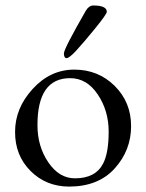

<svg xmlns="http://www.w3.org/2000/svg" viewBox="-20 -669 535 703"><path d="M223.6 -456.1Q214.4 -456.1 213.9 -473.1Q213.9 -490.2 294.9 -630.9Q306.2 -648.9 321.8 -648.9Q370.6 -648.9 371.1 -626Q371.1 -617.2 327.6 -564Q284.2 -510.7 258.8 -483.4Q233.4 -456.1 223.6 -456.1ZM233.9 14.2Q148.9 14.2 91.8 -43Q34.7 -100.1 35.2 -186.5Q35.2 -272.9 99.6 -343.3Q164.1 -414.1 252 -414.1Q339.8 -414.1 399.9 -354.5Q460 -294.9 460 -207Q460 -119.1 400.4 -52.7Q340.8 13.7 233.9 14.2ZM236.8 -382.8Q116.7 -382.8 117.2 -210Q117.2 -132.8 157.2 -74.2Q197.3 -15.6 254.9 -16.1Q330.1 -16.1 357.9 -70.8Q377.9 -109.9 377.9 -187Q377.9 -263.7 337.9 -323.2Q297.9 -382.8 236.8 -382.8Z"/></svg>

Font: EBGaramond
Style: Regular
Weight: 400
Version: Version 000.012g